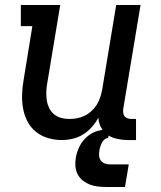

<svg xmlns="http://www.w3.org/2000/svg" viewBox="-20 -550 640 765"><path d="M226 8Q198 8 171 0Q144 -8 123 -25Q102 -42 89.5 -66Q77 -90 72 -117.5Q67 -145 68 -173.5Q69 -202 74 -231L109 -446H63V-530H220L168 -217Q165 -200 164.5 -183Q164 -166 166.5 -150Q169 -134 176 -119.5Q183 -105 195 -95Q207 -85 223 -80.5Q239 -76 256 -76Q272 -76 287.5 -79Q303 -82 317.5 -89Q332 -96 344.5 -107.5Q357 -119 365.5 -132.5Q374 -146 379 -161.5Q384 -177 387 -192L443 -530H540L471 -116Q470 -108 471 -100Q472 -92 476.5 -86.5Q481 -81 488.5 -78.5Q496 -76 504 -76H522V8H490Q469 8 447.5 3.5Q426 -1 409.5 -12Q393 -23 383 -41.5Q373 -60 372 -81Q361 -61 345.5 -43.5Q330 -26 310.5 -14Q291 -2 269 3Q247 8 226 8ZM478 195H403Q386 195 369 193Q352 191 337 185Q322 179 309.5 169Q297 159 289.5 144.5Q282 130 280.5 113Q279 96 282 79Q286 55 297 33Q308 11 327 -5.5Q346 -22 370 -28.5Q394 -35 417 -35L411 0Q403 0 396 6Q389 12 385.5 19.5Q382 27 379.5 34.5Q377 42 376 50Q374 61 375 71.5Q376 82 382 90Q388 98 398 101.5Q408 105 418 105H493Z"/></svg>

Font: Iosevka Slab Medium Extended
Style: Italic
Weight: 500
Width: 7
Italic angle: -9°
Monospace: yes
Designer: Belleve Invis
Foundry: Belleve Invis
Version: Version 11.1.0; ttfautohint (v1.8.3)